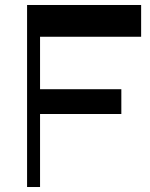

<svg xmlns="http://www.w3.org/2000/svg" viewBox="-20 -750 603 770"><path d="M88.6 -602.6V-730H546V-602.6ZM88.6 0V-730H140.6V0ZM130.2 -292.8V-392.2H466.6V-292.8Z"/></svg>

Font: Savate ExtraLight
Style: Regular
Weight: 200
Designer: Max Esnée
Foundry: Plomb Type
Version: Version 2.000